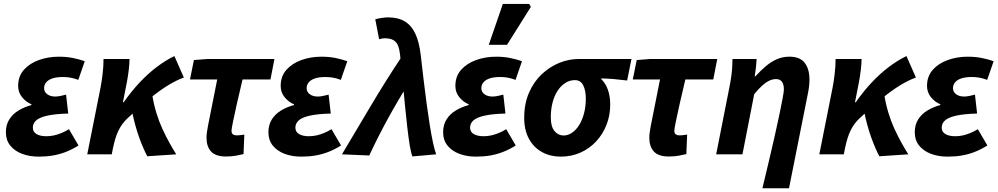

<svg xmlns="http://www.w3.org/2000/svg" viewBox="-20 -803 5192 999"><path d="M181.6 12Q133.5 12 94.5 -2.8Q55.6 -17.6 33.1 -45.9Q10.6 -74.2 10.6 -114.5Q10.6 -153.2 28.2 -181.4Q45.8 -209.6 76.2 -228Q106.6 -246.4 143.7 -256.4V-260.4Q116.3 -271.4 95.3 -296.7Q74.4 -322 74.4 -356Q74.4 -406.2 104.4 -439.9Q134.3 -473.5 182.8 -490.8Q231.2 -508 285.8 -508Q325.5 -508 358.5 -501.5Q391.5 -494.9 421 -484.5L387.4 -387.4Q365 -395.9 346.1 -399.1Q327.2 -402.3 307 -402.3Q275.8 -402.3 254.1 -395.4Q232.5 -388.6 221 -375.3Q209.5 -362 209.5 -344.4Q209.5 -324.4 225.9 -312.6Q242.2 -300.7 267.2 -300.7Q280.5 -300.7 294.5 -303.7Q308.4 -306.7 323.8 -310.7L335 -212.2Q265.3 -210.3 225 -201Q184.7 -191.8 167.8 -176.1Q150.9 -160.5 150.9 -139Q150.9 -116.6 170.1 -105.4Q189.3 -94.2 221.2 -94.2Q241.3 -94.2 260.6 -98.4Q280 -102.7 299.4 -110.7Q318.9 -118.6 338.9 -130.8L388.5 -46Q354.1 -24.6 321.5 -12.1Q289 0.4 254.8 6.2Q220.7 12 181.6 12Z M434 0 502.7 -345.2Q508.7 -375 513.7 -416.7Q518.7 -458.4 518.7 -496.1H653.9Q653.9 -472.7 649.9 -439.2Q645.9 -405.6 639.9 -374L619.6 -270.8H623.6Q663.2 -327.6 706.4 -373.6Q749.7 -419.6 795.3 -454.2Q841 -488.8 887.4 -511.3L936.6 -399.6Q898.6 -386 855 -359.5Q811.5 -333 759 -290.2Q706.5 -247.4 641 -185.2Q614.3 -159.7 596.9 -124.6Q579.5 -89.5 567.4 -30.4L561.4 0ZM746.3 10.1Q737 -6.9 726.5 -31.2Q715.9 -55.5 704.9 -85.7Q693.9 -116 684.1 -151.3Q674.3 -186.5 666.6 -226.3L772.7 -306.2Q780.2 -259.4 793.8 -215.1Q807.3 -170.8 825.4 -131.6Q843.5 -92.4 862.3 -58.8Q881 -25.3 897 0Z M1155.8 11.3Q1102.2 11.3 1078.3 -14.6Q1054.5 -40.5 1054.5 -85.7Q1054.5 -98.9 1056.4 -113.3Q1058.3 -127.7 1061.8 -146.3L1110.1 -389.4H968.5L988.9 -490.5L1059.5 -496.1H1408L1387.2 -389.4H1241.9Q1224.5 -316.8 1211.8 -259.9Q1199 -203 1191.8 -167.4Q1184.6 -131.8 1184.6 -122.6Q1184.6 -109 1192.2 -103.9Q1199.8 -98.7 1209.6 -98.7Q1223.3 -98.7 1232.9 -100.2Q1242.5 -101.7 1251.3 -102.7L1247.1 -1.3Q1231.4 2.5 1208.2 6.9Q1184.9 11.3 1155.8 11.3Z M1547.6 12Q1499.5 12 1460.5 -2.8Q1421.6 -17.6 1399.1 -45.9Q1376.6 -74.2 1376.6 -114.5Q1376.6 -153.2 1394.2 -181.4Q1411.8 -209.6 1442.2 -228Q1472.6 -246.4 1509.7 -256.4V-260.4Q1482.3 -271.4 1461.3 -296.7Q1440.4 -322 1440.4 -356Q1440.4 -406.2 1470.4 -439.9Q1500.3 -473.5 1548.8 -490.8Q1597.2 -508 1651.8 -508Q1691.5 -508 1724.5 -501.5Q1757.5 -494.9 1787 -484.5L1753.4 -387.4Q1731 -395.9 1712.1 -399.1Q1693.2 -402.3 1673 -402.3Q1641.8 -402.3 1620.1 -395.4Q1598.5 -388.6 1587 -375.3Q1575.5 -362 1575.5 -344.4Q1575.5 -324.4 1591.9 -312.6Q1608.2 -300.7 1633.2 -300.7Q1646.5 -300.7 1660.5 -303.7Q1674.4 -306.7 1689.8 -310.7L1701 -212.2Q1631.3 -210.3 1591 -201Q1550.7 -191.8 1533.8 -176.1Q1516.9 -160.5 1516.9 -139Q1516.9 -116.6 1536.1 -105.4Q1555.3 -94.2 1587.2 -94.2Q1607.3 -94.2 1626.6 -98.4Q1646 -102.7 1665.4 -110.7Q1684.9 -118.6 1704.9 -130.8L1754.5 -46Q1720.1 -24.6 1687.5 -12.1Q1655 0.4 1620.8 6.2Q1586.7 12 1547.6 12Z M2125.9 10.9Q2118.6 -6.3 2112.1 -45.4Q2105.7 -84.6 2099.3 -139.3Q2093 -194 2086.7 -258.4Q2080.5 -322.8 2074.3 -390.4Q2068.1 -458 2061.1 -522.1Q2058.2 -548.1 2050.6 -566.5Q2043.1 -584.9 2026.6 -594.4Q2010.2 -603.8 1981.7 -603.8Q1974.1 -603.8 1968.4 -602.7Q1962.7 -601.7 1952.5 -599.1L1932.6 -702.6Q1949.6 -707.6 1968.4 -710.1Q1987.3 -712.6 1998.9 -712.6Q2051 -712.6 2085.9 -691.8Q2120.8 -670.9 2141.1 -627.4Q2161.5 -583.9 2169.2 -516Q2176.2 -455.7 2183.6 -392Q2191 -328.3 2199.4 -266.6Q2207.8 -204.9 2216.2 -151.9Q2224.6 -98.8 2233.3 -59.3Q2242 -19.7 2249.5 0ZM1759.2 0Q1835.7 -128 1910.3 -253.9Q1985 -379.8 2066.5 -502.5L2108.4 -372.5Q2051.1 -281.9 1999.5 -187.8Q1947.9 -93.8 1901.3 6Z M2456.6 12Q2408.5 12 2369.5 -2.8Q2330.6 -17.6 2308.1 -45.9Q2285.6 -74.2 2285.6 -114.5Q2285.6 -153.2 2303.2 -181.4Q2320.8 -209.6 2351.2 -228Q2381.6 -246.4 2418.7 -256.4V-260.4Q2391.3 -271.4 2370.3 -296.7Q2349.4 -322 2349.4 -356Q2349.4 -406.2 2379.4 -439.9Q2409.3 -473.5 2457.8 -490.8Q2506.2 -508 2560.8 -508Q2600.5 -508 2633.5 -501.5Q2666.5 -494.9 2696 -484.5L2662.4 -387.4Q2640 -395.9 2621.1 -399.1Q2602.2 -402.3 2582 -402.3Q2550.8 -402.3 2529.1 -395.4Q2507.5 -388.6 2496 -375.3Q2484.5 -362 2484.5 -344.4Q2484.5 -324.4 2500.9 -312.6Q2517.2 -300.7 2542.2 -300.7Q2555.5 -300.7 2569.5 -303.7Q2583.4 -306.7 2598.8 -310.7L2610 -212.2Q2540.3 -210.3 2500 -201Q2459.7 -191.8 2442.8 -176.1Q2425.9 -160.5 2425.9 -139Q2425.9 -116.6 2445.1 -105.4Q2464.3 -94.2 2496.2 -94.2Q2516.3 -94.2 2535.6 -98.4Q2555 -102.7 2574.4 -110.7Q2593.9 -118.6 2613.9 -130.8L2663.5 -46Q2629.1 -24.6 2596.5 -12.1Q2564 0.4 2529.8 6.2Q2495.7 12 2456.6 12ZM2523.2 -569.9 2596.4 -782.7H2733.5L2742.1 -767.2L2618.1 -569.9Z M2897.2 12Q2843.6 12 2800.6 -11.5Q2757.6 -34.9 2732.6 -80.2Q2707.5 -125.5 2707.5 -189.5Q2707.5 -263.5 2732.4 -320.6Q2757.3 -377.8 2798.8 -416.8Q2840.4 -455.8 2890.3 -476Q2940.2 -496.1 2991.2 -496.1H3265.6L3243.1 -384.1Q3206.2 -388.7 3174.8 -391.5Q3143.3 -394.2 3108.7 -395V-391Q3130.8 -369.9 3142.9 -336.3Q3155 -302.7 3155 -258.1Q3155 -203 3135.9 -154Q3116.8 -105 3082 -67.5Q3047.3 -30.1 3000.3 -9Q2953.2 12 2897.2 12ZM2912.4 -98Q2935.2 -98 2955.8 -111.9Q2976.5 -125.7 2992.7 -151.1Q3008.9 -176.6 3018.5 -212.1Q3028.1 -247.7 3028.1 -290.2Q3028.1 -331.8 3014.7 -358.9Q3001.3 -386.1 2971.1 -386.1Q2944.9 -386.1 2922.2 -371.9Q2899.5 -357.8 2882.2 -332.2Q2865 -306.6 2855.5 -271.1Q2845.9 -235.6 2845.9 -191.9Q2845.9 -144.3 2865.1 -121.2Q2884.3 -98 2912.4 -98Z M3459.8 11.3Q3406.2 11.3 3382.3 -14.6Q3358.5 -40.5 3358.5 -85.7Q3358.5 -98.9 3360.4 -113.3Q3362.3 -127.7 3365.8 -146.3L3414.1 -389.4H3272.5L3292.9 -490.5L3363.5 -496.1H3712L3691.2 -389.4H3545.9Q3528.5 -316.8 3515.8 -259.9Q3503 -203 3495.8 -167.4Q3488.6 -131.8 3488.6 -122.6Q3488.6 -109 3496.2 -103.9Q3503.8 -98.7 3513.6 -98.7Q3527.3 -98.7 3536.9 -100.2Q3546.5 -101.7 3555.3 -102.7L3551.1 -1.3Q3535.4 2.5 3512.2 6.9Q3488.9 11.3 3459.8 11.3Z M3946.9 176.7Q3963.1 109.5 3979.2 41.5Q3995.3 -26.6 4009.7 -89.7Q4024.1 -152.9 4034.9 -205Q4045.7 -257.2 4052.2 -291.7Q4058.6 -326.1 4058.6 -337.2Q4058.6 -365.3 4048.1 -378.4Q4037.7 -391.5 4017.9 -391.5Q4000.2 -391.5 3982.8 -383.3Q3965.3 -375.1 3946 -357.9Q3926.6 -340.6 3904.2 -312.8L3843.1 0H3706.3L3775 -348.1Q3781 -377.9 3785.7 -410.6Q3790.4 -443.4 3791.4 -496.1H3916.6Q3915.6 -472.7 3912.9 -449.2Q3910.2 -425.7 3906.9 -405.2H3909.7Q3937.5 -435.5 3964.6 -458.5Q3991.8 -481.5 4021.8 -494.8Q4051.8 -508.1 4087.4 -508.1Q4141.9 -508.1 4166.8 -476.2Q4191.7 -444.4 4191.7 -388.6Q4191.7 -370.9 4189.3 -351Q4186.9 -331 4181.9 -308L4085.3 176.7Z M4243 0 4311.7 -345.2Q4317.7 -375 4322.7 -416.7Q4327.7 -458.4 4327.7 -496.1H4462.9Q4462.9 -472.7 4458.9 -439.2Q4454.9 -405.6 4448.9 -374L4428.6 -270.8H4432.6Q4472.2 -327.6 4515.4 -373.6Q4558.7 -419.6 4604.3 -454.2Q4650 -488.8 4696.4 -511.3L4745.6 -399.6Q4707.6 -386 4664 -359.5Q4620.5 -333 4568 -290.2Q4515.5 -247.4 4450 -185.2Q4423.3 -159.7 4405.9 -124.6Q4388.5 -89.5 4376.4 -30.4L4370.4 0ZM4555.3 10.1Q4546 -6.9 4535.5 -31.2Q4524.9 -55.5 4513.9 -85.7Q4502.9 -116 4493.1 -151.3Q4483.3 -186.5 4475.6 -226.3L4581.7 -306.2Q4589.2 -259.4 4602.8 -215.1Q4616.3 -170.8 4634.4 -131.6Q4652.5 -92.4 4671.3 -58.8Q4690 -25.3 4706 0Z M4910.6 12Q4862.5 12 4823.5 -2.8Q4784.6 -17.6 4762.1 -45.9Q4739.6 -74.2 4739.6 -114.5Q4739.6 -153.2 4757.2 -181.4Q4774.8 -209.6 4805.2 -228Q4835.6 -246.4 4872.7 -256.4V-260.4Q4845.3 -271.4 4824.3 -296.7Q4803.4 -322 4803.4 -356Q4803.4 -406.2 4833.4 -439.9Q4863.3 -473.5 4911.8 -490.8Q4960.2 -508 5014.8 -508Q5054.5 -508 5087.5 -501.5Q5120.5 -494.9 5150 -484.5L5116.4 -387.4Q5094 -395.9 5075.1 -399.1Q5056.2 -402.3 5036 -402.3Q5004.8 -402.3 4983.1 -395.4Q4961.5 -388.6 4950 -375.3Q4938.5 -362 4938.5 -344.4Q4938.5 -324.4 4954.9 -312.6Q4971.2 -300.7 4996.2 -300.7Q5009.5 -300.7 5023.5 -303.7Q5037.4 -306.7 5052.8 -310.7L5064 -212.2Q4994.3 -210.3 4954 -201Q4913.7 -191.8 4896.8 -176.1Q4879.9 -160.5 4879.9 -139Q4879.9 -116.6 4899.1 -105.4Q4918.3 -94.2 4950.2 -94.2Q4970.3 -94.2 4989.6 -98.4Q5009 -102.7 5028.4 -110.7Q5047.9 -118.6 5067.9 -130.8L5117.5 -46Q5083.1 -24.6 5050.5 -12.1Q5018 0.4 4983.8 6.2Q4949.7 12 4910.6 12Z"/></svg>

Font: Source Sans 3 VF
Style: Italic
Weight: 200
Italic angle: -11°
Designer: Paul D. Hunt
Foundry: Adobe Systems Incorporated
Version: Version 3.042;hotconv 1.0.118;makeotfexe 2.5.65603